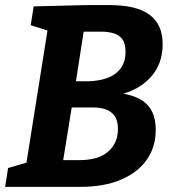

<svg xmlns="http://www.w3.org/2000/svg" viewBox="-21 -724 678 744"><path d="M374.8 -347.2 380.5 -366.9Q482.3 -367.3 532.4 -333Q582.5 -298.8 582.5 -221.2Q582.5 -152.8 546.6 -103.3Q510.6 -53.7 445.6 -26.9Q380.6 0 291.6 0H-1.2L10.4 -73L98.3 -98.6L79.1 -78.3L165.7 -622.6L180.6 -600.2L98 -626.3L109.5 -699.3L313.2 -704.3H406.1Q430.5 -704.3 458 -701.3Q485.5 -698.4 512.5 -689.8Q539.5 -681.2 561.3 -664.6Q583.2 -647.9 596.2 -620.5Q609.2 -593 609.2 -552.7Q609.2 -490.5 579 -445.7Q548.8 -400.9 495.8 -375.8Q442.7 -350.7 374.8 -347.2ZM369.5 -601.4H279.7L306.8 -624.8L269.4 -384.3L252.1 -409H316.3Q341.4 -409 367.5 -414.2Q393.6 -419.3 415.7 -431.7Q437.8 -444.1 451.6 -466.5Q465.4 -488.9 465.4 -523.1Q465.4 -555.3 453.3 -571.8Q441.2 -588.4 419.7 -594.9Q398.1 -601.4 369.5 -601.4ZM288.2 -103.6Q360.8 -103.6 398.4 -136.7Q436 -169.7 436 -224.3Q436 -257.8 422.7 -275.5Q409.5 -293.3 388.3 -300.4Q367.1 -307.5 342.8 -307.5H234.8L261.9 -338.6L219.5 -76.4L193.7 -103.6Z"/></svg>

Font: Bitter Thin
Style: Italic
Weight: 100
Italic angle: -9°
Designer: Sol Matas, and Bitter project Authors
Foundry: Sol Matas
Version: Version 2.002